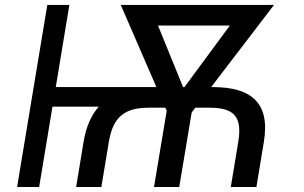

<svg xmlns="http://www.w3.org/2000/svg" viewBox="-20 -747 1216 767"><path d="M48.3 0H136.4L189.6 -321H374.6C344.5 -286.9 323.9 -240.8 313.9 -180.4L284.1 0H384.9L414.8 -180.4C432.5 -286.9 484.4 -316.8 576.7 -316.8H640.6L646 -304.7L595.2 0H696L745.7 -297.6L760.3 -316.8H815.3C909.1 -316.8 949.6 -286.9 931.8 -180.4L902 0H1004.3L1034.1 -180.4C1060.4 -339.5 980.1 -399.1 829.5 -399.1H823.5L1074.6 -727.3H462.4L604.8 -399.1H202.8L257.1 -727.3H169ZM611.2 -644.9H898.1L717 -399.1H711.3Z"/></svg>

Font: Margiela Sans
Style: Italic
Weight: 400
Italic angle: -9.39999°
Designer: Stefan Endress, Andreas Faust
Version: Version 1.100;FEAKit 1.0